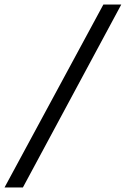

<svg xmlns="http://www.w3.org/2000/svg" viewBox="-31 -755 555 847"><path d="M-11 72H70L504 -735H425Z"/></svg>

Font: League Gothic
Style: Italic
Weight: 400
Designer: The League of Moveable Type
Version: Version 1.600; ttfautohint (v1.8.3)